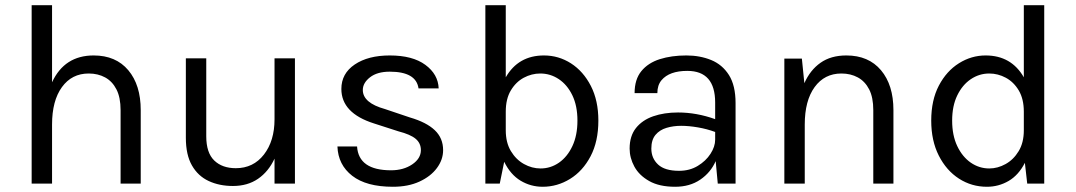

<svg xmlns="http://www.w3.org/2000/svg" viewBox="-20 -702 4114 734"><path d="M518 0H441V-281Q441 -329.5 425.2 -360.2Q409.5 -391 382 -406Q354.5 -421 319 -421Q254.5 -421 216.8 -369Q179 -317 179 -226V0H101V-682H179V-387.5Q226.5 -490 338 -490Q423 -490 470.5 -433.5Q518 -377 518 -281Z M870.5 9Q818.5 9 777.8 -10Q737 -29 713.8 -69.5Q690.5 -110 690.5 -175V-479H768.5V-181Q768.5 -118 799 -88.5Q829.5 -59 881.5 -59Q948.5 -59 989 -111.2Q1029.5 -163.5 1029.5 -246V-479H1107.5V0H1029.5V-95.5Q1006.5 -46 966.5 -18.5Q926.5 9 870.5 9Z M1482 12Q1380.5 12 1326.5 -30Q1272.5 -72 1270 -142H1345Q1351 -51 1475 -51Q1522.5 -51 1555.8 -73.5Q1589 -96 1589 -128Q1589 -154.5 1569.2 -171.2Q1549.5 -188 1503 -200L1410 -230Q1285 -269.5 1285 -362Q1285 -421 1336.2 -455.5Q1387.5 -490 1470 -490Q1557.5 -490 1606.2 -454Q1655 -418 1657 -364H1580Q1571 -428 1470 -428Q1422 -428 1394.5 -406.5Q1367 -385 1367 -358Q1367 -308.5 1452 -285L1547 -253Q1610.5 -234.5 1642.2 -204.2Q1674 -174 1674 -128Q1674 -91.5 1650.2 -59.5Q1626.5 -27.5 1583.5 -7.8Q1540.5 12 1482 12Z M2054.5 12Q2009 12 1970.2 -11.2Q1931.5 -34.5 1907.5 -83.5L1890.5 0H1835.5V-682H1913.5V-406.5Q1961.5 -490 2059.5 -490Q2115.5 -490 2162.8 -459.8Q2210 -429.5 2238.8 -373.5Q2267.5 -317.5 2267.5 -241Q2267.5 -161.5 2237.8 -104.8Q2208 -48 2159.2 -18Q2110.5 12 2054.5 12ZM2046.5 -58Q2085 -58 2117 -80.2Q2149 -102.5 2168.2 -143.5Q2187.5 -184.5 2187.5 -241Q2187.5 -297.5 2168 -337.8Q2148.5 -378 2116.2 -399.5Q2084 -421 2045.5 -421Q2012.5 -421 1982.2 -404.8Q1952 -388.5 1932.8 -356.2Q1913.5 -324 1913.5 -275V-204Q1913.5 -157 1933 -124.5Q1952.5 -92 1983 -75Q2013.5 -58 2046.5 -58Z M2561 12Q2500.5 12 2462 -9.8Q2423.5 -31.5 2405.2 -65Q2387 -98.5 2387 -134Q2387 -182 2411.2 -212.5Q2435.5 -243 2477.2 -257.5Q2519 -272 2572 -272Q2643 -272 2714 -246.5V-310Q2714 -431 2607.5 -431Q2539 -431 2509 -395.5Q2493 -376.5 2493 -346H2406Q2406 -398.5 2431.8 -430Q2457.5 -461.5 2502.2 -475.8Q2547 -490 2604 -490Q2656 -490 2698.8 -472.5Q2741.5 -455 2766.8 -415Q2792 -375 2792 -308V0H2724L2716 -86Q2697 -42.5 2657 -15.2Q2617 12 2561 12ZM2576 -49Q2616.5 -49 2647.5 -67.8Q2678.5 -86.5 2696.2 -114Q2714 -141.5 2714 -168V-197.5Q2683 -209 2648.2 -215Q2613.5 -221 2584 -221Q2554 -221 2528 -213.2Q2502 -205.5 2486 -186.5Q2470 -167.5 2470 -134Q2470 -97 2495.8 -73Q2521.5 -49 2576 -49Z M3395.5 0H3318.5V-281Q3318.5 -329.5 3302.8 -360.2Q3287 -391 3259.5 -406Q3232 -421 3196.5 -421Q3132 -421 3094.2 -369Q3056.5 -317 3056.5 -226V0H2978.5V-478H3045.5L3055 -384Q3077 -434 3116.8 -462Q3156.5 -490 3215.5 -490Q3300.5 -490 3348 -433.5Q3395.5 -377 3395.5 -281Z M3753 12Q3694.5 12 3646.2 -19Q3598 -50 3569 -107Q3540 -164 3540 -241Q3540 -319 3569.2 -374.8Q3598.5 -430.5 3646 -460.2Q3693.5 -490 3748 -490Q3846 -490 3894 -406.5V-682H3972V0H3907L3898 -79.5Q3874 -32.5 3835.8 -10.2Q3797.5 12 3753 12ZM3762 -58Q3794 -58 3824.2 -74.8Q3854.5 -91.5 3874.2 -124Q3894 -156.5 3894 -204V-275Q3894 -323.5 3874.8 -356Q3855.5 -388.5 3825.2 -404.8Q3795 -421 3762 -421Q3723.5 -421 3691.2 -399.2Q3659 -377.5 3639.5 -337.2Q3620 -297 3620 -241Q3620 -184.5 3639.5 -143.5Q3659 -102.5 3691.2 -80.2Q3723.5 -58 3762 -58Z"/></svg>

Font: Betina Sans
Style: Regular
Weight: 400
Designer: Jonathan Pinhorn (font) & Cristiano Sobral (main changes)
Version: Version 2.001;April 28, 2021;FontCreator 13.0.0.2655 32-bit;